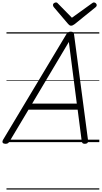

<svg xmlns="http://www.w3.org/2000/svg" viewBox="-53 -1162 832 1570"><path d="M-10 14Q-26 13 -31 4.5Q-36 -4 -28 -19L489 -881Q496 -893 504 -898Q512 -903 526 -903Q539 -903 545.5 -897.5Q552 -892 553 -877L667 -14Q669 -1 663 6Q657 13 642 14Q628 14 622.5 9Q617 4 615 -10L582 -265H180L27 -9Q19 5 11.5 9.5Q4 14 -10 14ZM210 -315H575L510 -819ZM715 -1142Q724 -1142 731 -1135Q738 -1128 738 -1120Q738 -1115 736 -1111.5Q734 -1108 730 -1104L558 -965Q549 -959 542.5 -955.5Q536 -952 528 -952Q520 -952 515 -956Q510 -960 504 -966L385 -1106Q383 -1111 381.5 -1114.5Q380 -1118 380 -1121Q380 -1131 388.5 -1136.5Q397 -1142 404 -1142Q411 -1142 414.5 -1139.5Q418 -1137 422 -1132L535 -1017L695 -1132Q702 -1137 706 -1139.5Q710 -1142 715 -1142ZM0 378H759V388H0ZM0 -20H759V0H0ZM0 -505H759V-500H0ZM0 -898H759V-888H0Z"/></svg>

Font: Playwrite DE SAS Guides
Style: Regular
Weight: 400
Designer: Veronika Burian, José Scaglione
Foundry: TypeTogether
Version: Version 1.003